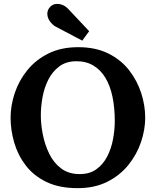

<svg xmlns="http://www.w3.org/2000/svg" viewBox="-20 -961 809 997"><path d="M383 16Q288 16 221.5 -16Q155 -48 114 -101.5Q73 -155 54 -220Q35 -285 35 -350Q35 -413 56.5 -477.5Q78 -542 121.5 -596Q165 -650 231 -683Q297 -716 386 -716Q477 -716 543 -683Q609 -650 651 -595.5Q693 -541 713.5 -477Q734 -413 734 -350Q734 -288 712.5 -224Q691 -160 647.5 -105.5Q604 -51 538 -17.5Q472 16 383 16ZM394 -57Q446 -57 481 -82.5Q516 -108 537 -149Q558 -190 567 -238.5Q576 -287 576 -333Q576 -402 564 -459Q552 -516 527 -557.5Q502 -599 463.5 -621.5Q425 -644 373 -643Q322 -642 287 -615.5Q252 -589 231 -547.5Q210 -506 201 -457Q192 -408 192 -362Q192 -315 202.5 -262Q213 -209 236 -162Q259 -115 298 -86Q337 -57 394 -57ZM407 -750 265 -825Q250 -835 239 -850.5Q228 -866 226 -884Q224 -902 235 -919Q248 -936 265 -939.5Q282 -943 300 -937Q318 -931 332 -917L443 -799Z"/></svg>

Font: Lora
Style: Weight 700
Weight: 700
Designer: Olga Karpushina, Alexei Vanyashin (Cyrillic)
Foundry: Cyreal
Version: Version 3.001